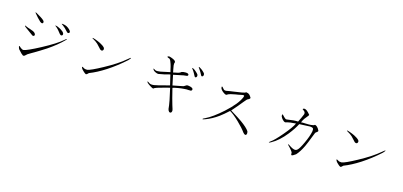

<svg xmlns="http://www.w3.org/2000/svg" viewBox="22 -1792 5956 2836"><g transform="rotate(20 3000.0 -374.0)"><path d="M294.9 -112.3 277.3 -113.3Q266.6 -116.2 254.9 -124Q246.1 -128.9 235.4 -136.7Q220.7 -152.3 215.8 -145.5Q210 -138.7 229.5 -103.5Q261.7 -72.3 283.2 -54.7Q300.8 -41 316.4 -32.2Q329.1 -32.2 339.8 -40Q345.7 -44.9 357.4 -58.6L372.1 -74.2L415 -105.5Q543 -195.3 617.2 -254.9Q747.1 -360.4 830.1 -460.9Q848.6 -483.4 842.8 -484.4Q836.9 -485.4 812.5 -460Q731.4 -374 531.2 -244.1Q344.7 -123 294.9 -112.3ZM219.7 -453.1 202.1 -460Q192.4 -461.9 194.3 -456.1Q196.3 -450.2 210 -440.4L333 -366.2Q355.5 -349.6 370.1 -363.3Q384.8 -377.9 365.2 -401.4Q356.4 -413.1 331.1 -422.9Q315.4 -427.7 278.3 -437.5Q257.8 -442.4 248 -444.3Q231.4 -449.2 219.7 -453.1ZM307.6 -684.6 293 -691.4Q275.4 -699.2 272.5 -696.3Q269.5 -693.4 285.2 -679.7Q302.7 -661.1 333 -632.8Q363.3 -606.4 386.7 -587.9Q421.9 -566.4 430.7 -587.9Q439.5 -608.4 413.1 -627.9Q397.5 -640.6 360.4 -659.2Q333 -673.8 307.6 -684.6ZM644.5 -611.3 627 -614.3Q613.3 -615.2 612.3 -613.3Q611.3 -610.4 628.9 -601.6Q646.5 -590.8 673.8 -565.4Q700.2 -541 716.8 -520.5Q740.2 -497.1 756.8 -510.7Q773.4 -524.4 758.8 -547.9Q744.1 -569.3 704.1 -588.9Q676.8 -601.6 644.5 -611.3ZM746.1 -668 724.6 -670.9Q699.2 -673.8 695.3 -669.9Q691.4 -666 713.9 -656.2Q736.3 -642.6 757.8 -626Q783.2 -606.4 799.8 -588.9Q822.3 -565.4 839.8 -578.1Q856.4 -590.8 839.8 -613.3Q823.2 -632.8 795.9 -648.4Q769.5 -664.1 746.1 -668Z M1242.2 -622.1 1216.8 -627.9Q1196.3 -632.8 1192.4 -628.9Q1189.5 -625 1210 -616.2Q1252 -598.6 1286.1 -572.3Q1307.6 -555.7 1345.7 -518.6L1348.6 -515.6Q1362.3 -501 1377 -500Q1389.6 -498 1397.5 -506.8Q1406.2 -515.6 1406.2 -528.3Q1406.2 -542 1396.5 -552.7Q1370.1 -577.1 1318.4 -597.7Q1286.1 -610.4 1242.2 -622.1ZM1278.3 -159.2H1250Q1246.1 -158.2 1237.3 -161.1Q1232.4 -163.1 1221.7 -168Q1202.1 -177.7 1197.3 -176.8Q1188.5 -175.8 1201.2 -155.3Q1211.9 -138.7 1238.3 -119.1Q1261.7 -99.6 1281.2 -91.8Q1290 -91.8 1299.8 -100.6Q1304.7 -105.5 1315.4 -118.2L1320.3 -123Q1428.7 -175.8 1551.8 -271.5Q1681.6 -373 1803.7 -503.9Q1833 -542 1828.1 -545.9Q1823.2 -549.8 1783.2 -508.8Q1683.6 -406.2 1496.1 -282.2Q1327.1 -169.9 1278.3 -159.2Z M2361.3 -758.8H2347.7Q2325.2 -753.9 2328.1 -746.1Q2331.1 -736.3 2366.2 -729.5Q2386.7 -713.9 2407.2 -662.1Q2419.9 -633.8 2436.5 -578.1L2447.3 -547.9Q2348.6 -515.6 2307.6 -504.9Q2253.9 -491.2 2231.4 -497.1Q2227.5 -498 2222.7 -500Q2218.8 -502 2211.9 -505.9Q2198.2 -512.7 2195.3 -512.7Q2190.4 -511.7 2202.1 -494.1Q2211.9 -480.5 2238.3 -470.7Q2263.7 -460.9 2284.2 -460.9Q2326.2 -470.7 2373 -485.4Q2401.4 -494.1 2455.1 -514.6H2458L2508.8 -361.3L2458 -343.8Q2325.2 -294.9 2288.1 -286.1Q2237.3 -273.4 2212.9 -287.1L2198.2 -294.9Q2180.7 -304.7 2176.8 -303.7Q2170.9 -303.7 2186.5 -283.2Q2217.8 -260.7 2250 -246.1Q2277.3 -232.4 2290 -232.4Q2299.8 -246.1 2341.8 -263.7Q2368.2 -275.4 2431.6 -297.9Q2463.9 -308.6 2477.5 -314.5Q2502.9 -323.2 2521.5 -330.1L2532.2 -294.9Q2562.5 -201.2 2576.2 -153.3Q2599.6 -70.3 2606.4 -26.4Q2614.3 -1 2628.9 9.8Q2641.6 19.5 2653.3 13.7Q2665 7.8 2668 -7.8Q2671.9 -25.4 2662.1 -45.9Q2644.5 -85 2603.5 -196.3Q2564.5 -302.7 2553.7 -339.8Q2579.1 -351.6 2630.9 -365.2Q2682.6 -378.9 2724.6 -384.8Q2739.3 -388.7 2756.8 -389.6Q2767.6 -390.6 2786.1 -390.6Q2814.5 -390.6 2824.2 -393.6Q2838.9 -399.4 2839.8 -416Q2839.8 -432.6 2817.4 -441.4Q2800.8 -448.2 2771.5 -450.2Q2751 -452.1 2739.3 -447.3Q2731.4 -443.4 2721.7 -434.6Q2712.9 -426.8 2707 -423.8Q2697.3 -417 2684.6 -414.1L2542 -373L2496.1 -524.4L2645.5 -569.3L2664.1 -573.2Q2688.5 -576.2 2697.3 -580.1Q2711.9 -586.9 2710 -599.6Q2707 -622.1 2663.1 -620.1Q2626 -618.2 2599.6 -605.5Q2589.8 -591.8 2559.6 -579.1Q2542 -572.3 2505.9 -562.5L2485.4 -555.7L2472.7 -598.6Q2460.9 -638.7 2457 -658.2Q2451.2 -690.4 2459 -708Q2457 -727.5 2422.9 -741.2Q2400.4 -751 2361.3 -758.8ZM2843.8 -753.9 2825.2 -762.7Q2813.5 -765.6 2814.5 -761.7Q2814.5 -756.8 2827.1 -744.1Q2842.8 -726.6 2861.3 -700.2Q2877.9 -676.8 2889.6 -657.2Q2903.3 -640.6 2917 -655.3Q2930.7 -670.9 2919.9 -696.3Q2910.2 -710 2885.7 -727.5Q2861.3 -746.1 2843.8 -753.9ZM2758.8 -708 2739.3 -715.8Q2727.5 -718.8 2728.5 -714.8Q2728.5 -710 2741.2 -697.3Q2756.8 -681.6 2775.4 -654.3Q2790 -633.8 2803.7 -611.3Q2817.4 -593.8 2831.1 -608.4Q2844.7 -624 2834 -649.4Q2824.2 -662.1 2799.8 -680.7Q2776.4 -699.2 2758.8 -708ZM2758.8 -708 2739.3 -715.8Q2727.5 -718.8 2728.5 -714.8Q2728.5 -710 2741.2 -697.3Q2756.8 -681.6 2775.4 -654.3Q2790 -633.8 2803.7 -611.3Q2817.4 -593.8 2831.1 -608.4Q2844.7 -624 2834 -649.4Q2824.2 -662.1 2799.8 -680.7Q2776.4 -699.2 2758.8 -708ZM2758.8 -708 2739.3 -715.8Q2727.5 -718.8 2728.5 -714.8Q2728.5 -710 2741.2 -697.3Q2756.8 -681.6 2775.4 -654.3Q2790 -633.8 2803.7 -611.3Q2817.4 -593.8 2831.1 -608.4Q2844.7 -624 2834 -649.4Q2824.2 -662.1 2799.8 -680.7Q2776.4 -699.2 2758.8 -708Z M3312.5 -569.3H3294.9Q3286.1 -568.4 3274.4 -577.1Q3264.6 -585 3255.9 -594.7Q3246.1 -607.4 3238.3 -608.4Q3228.5 -610.4 3234.4 -585.9Q3244.1 -560.5 3280.3 -536.1Q3314.5 -512.7 3335.9 -514.6Q3358.4 -534.2 3394.5 -546.9Q3418 -555.7 3462.9 -567.4Q3490.2 -573.2 3502 -577.1Q3522.5 -583 3538.1 -587.9Q3572.3 -599.6 3583 -596.7Q3595.7 -593.8 3586.9 -568.4Q3551.8 -454.1 3398.4 -289.1Q3261.7 -143.6 3161.1 -84Q3127.9 -67.4 3128.9 -58.6Q3128.9 -50.8 3167 -69.3Q3262.7 -114.3 3351.6 -191.4Q3402.3 -235.4 3470.7 -310.5Q3530.3 -284.2 3626 -207Q3715.8 -134.8 3764.6 -77.1Q3799.8 -43 3814.5 -61.5Q3828.1 -79.1 3813.5 -116.2Q3776.4 -163.1 3669.9 -225.6Q3610.4 -259.8 3511.7 -308.6L3483.4 -322.3Q3515.6 -365.2 3554.7 -420.9Q3577.1 -453.1 3613.3 -506.8L3643.6 -548.8Q3646.5 -552.7 3652.3 -557.6Q3655.3 -559.6 3664.1 -564.5Q3677.7 -573.2 3682.6 -579.1Q3690.4 -587.9 3687.5 -596.7L3682.6 -603.5Q3664.1 -627.9 3651.4 -636.7Q3629.9 -651.4 3597.7 -651.4Q3596.7 -640.6 3542 -626Q3509.8 -616.2 3425.8 -597.7Q3382.8 -587.9 3362.3 -583Q3330.1 -575.2 3312.5 -569.3Z M4515.6 -657.2V-638.7Q4508.8 -613.3 4495.1 -576.2Q4487.3 -554.7 4473.6 -520.5L4468.8 -506.8Q4433.6 -505.9 4395.5 -499Q4374 -495.1 4337.9 -486.3Q4306.6 -479.5 4296.9 -477.5Q4280.3 -476.6 4276.4 -482.4Q4265.6 -488.3 4253.9 -498Q4247.1 -502.9 4236.3 -513.7Q4219.7 -528.3 4215.8 -528.3Q4210 -527.3 4212.9 -500Q4226.6 -472.7 4248 -454.1Q4271.5 -431.6 4293.9 -430.7Q4314.5 -441.4 4367.2 -454.1Q4410.2 -463.9 4449.2 -468.8Q4428.7 -405.3 4330.1 -265.6Q4233.4 -128.9 4184.6 -90.8Q4160.2 -70.3 4169.9 -69.3Q4179.7 -69.3 4201.2 -85Q4304.7 -153.3 4399.4 -295.9Q4463.9 -393.6 4497.1 -476.6L4657.2 -498Q4700.2 -500 4710.9 -484.4Q4717.8 -474.6 4715.8 -442.4V-439.5Q4707 -362.3 4667 -252Q4627.9 -141.6 4601.6 -116.2Q4582 -93.8 4548.8 -99.6Q4523.4 -103.5 4478.5 -127.9Q4462.9 -139.6 4448.2 -141.6Q4433.6 -144.5 4459 -123L4480.5 -104.5Q4502.9 -84 4512.7 -73.2Q4529.3 -55.7 4537.1 -40Q4534.2 -1 4554.7 -6.8Q4566.4 -9.8 4595.7 -35.2L4605.5 -42Q4651.4 -100.6 4690.4 -204.1Q4711.9 -262.7 4741.2 -366.2L4756.8 -418Q4759.8 -432.6 4766.6 -442.4Q4771.5 -447.3 4781.2 -455.1Q4789.1 -461.9 4792 -465.8Q4796.9 -471.7 4796.9 -480.5Q4778.3 -513.7 4755.9 -531.2Q4735.4 -546.9 4718.8 -546.9Q4708 -531.2 4662.1 -524.4Q4634.8 -519.5 4575.2 -516.6Q4548.8 -515.6 4538.1 -514.6Q4520.5 -513.7 4512.7 -510.7Q4522.5 -543.9 4540 -575.2Q4549.8 -591.8 4568.4 -618.2Q4580.1 -633.8 4583 -640.6Q4588.9 -650.4 4587.9 -656.2Q4559.6 -685.5 4538.1 -700.2Q4508.8 -720.7 4485.4 -715.8Q4467.8 -708 4468.8 -703.1Q4468.8 -700.2 4481.4 -693.4Q4494.1 -685.5 4501 -680.7Q4511.7 -670.9 4515.6 -657.2Z M5242.2 -622.1 5216.8 -627.9Q5196.3 -632.8 5192.4 -628.9Q5189.5 -625 5210 -616.2Q5252 -598.6 5286.1 -572.3Q5307.6 -555.7 5345.7 -518.6L5348.6 -515.6Q5362.3 -501 5377 -500Q5389.6 -498 5397.5 -506.8Q5406.2 -515.6 5406.2 -528.3Q5406.2 -542 5396.5 -552.7Q5370.1 -577.1 5318.4 -597.7Q5286.1 -610.4 5242.2 -622.1ZM5278.3 -159.2H5250Q5246.1 -158.2 5237.3 -161.1Q5232.4 -163.1 5221.7 -168Q5202.1 -177.7 5197.3 -176.8Q5188.5 -175.8 5201.2 -155.3Q5211.9 -138.7 5238.3 -119.1Q5261.7 -99.6 5281.2 -91.8Q5290 -91.8 5299.8 -100.6Q5304.7 -105.5 5315.4 -118.2L5320.3 -123Q5428.7 -175.8 5551.8 -271.5Q5681.6 -373 5803.7 -503.9Q5833 -542 5828.1 -545.9Q5823.2 -549.8 5783.2 -508.8Q5683.6 -406.2 5496.1 -282.2Q5327.1 -169.9 5278.3 -159.2Z"/></g></svg>

Font: BatangChe
Style: Regular
Weight: 400
Monospace: yes
Version: Version 2.21